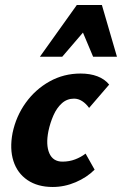

<svg xmlns="http://www.w3.org/2000/svg" viewBox="-20 -731 486 765"><path d="M190 14Q130 14 89.5 -13.5Q49 -41 33.5 -89.5Q18 -138 30 -201Q44 -268 82.5 -321.5Q121 -375 177.5 -406.5Q234 -438 301 -438Q339 -438 368 -427Q397 -416 415 -394L335 -301Q323 -318 307.5 -328Q292 -338 275 -338Q247 -338 226.5 -319.5Q206 -301 193 -271.5Q180 -242 173 -209Q162 -154 176.5 -120.5Q191 -87 229 -87Q256 -87 279.5 -96Q303 -105 321 -119L357 -55Q326 -24 281.5 -5Q237 14 190 14ZM139 -505 286 -711H386L343 -639L228 -505ZM351 -505 295 -638 286 -711H386L446 -505Z"/></svg>

Font: Ysabeau Office ExtraBold
Style: Italic
Weight: 800
Italic angle: -12°
Designer: Christian Thalmann (Catharsis Fonts)
Version: Version 2.001;gftools[0.9.30]; featfreeze: tnum,lnum,ss02